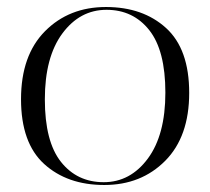

<svg xmlns="http://www.w3.org/2000/svg" viewBox="-20 -524 600 548"><path d="M277.5 4Q172 4 106 -56Q40 -116 40 -241Q40 -366 108.5 -435Q177 -504 282.5 -504Q388 -504 454 -444Q520 -384 520 -259Q520 -134 451.5 -65Q383 4 277.5 4ZM284 -496Q208 -496 158 -428.5Q108 -361 108 -240.5Q108 -120 154 -62Q200 -4 276 -4Q352 -4 402 -71.5Q452 -139 452 -259.5Q452 -380 406 -438Q360 -496 284 -496Z"/></svg>

Font: Italiana
Style: Regular
Weight: 400
Designer: Santiago Orozco
Foundry: Santiago Orozco
Version: Version 001.001